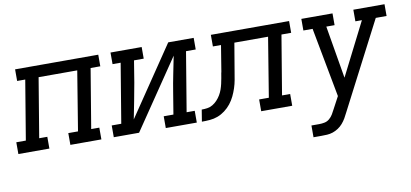

<svg xmlns="http://www.w3.org/2000/svg" viewBox="-79 -747 2547 1189"><g transform="rotate(-10 1195.0 -152.5)"><path d="M-10 0V-74H50L112 -447H61V-520H584V-447H523L461 -74H512V0H317V-74H378L439 -447H196L134 -74H185V0Z M590 0V-74H650L712 -447H661V-520H857V-447H796L774 -312Q764 -255 753 -199Q742 -143 731 -87L1024 -520H1184V-447H1123L1061 -74H1112V0H917V-74H978L1000 -208Q1009 -265 1020.5 -321Q1032 -377 1043 -433L749 0Z M1144 0 1156 -74Q1173 -74 1191 -76.5Q1209 -79 1225 -88.5Q1241 -98 1254 -112Q1267 -126 1276.5 -142Q1286 -158 1292 -175Q1298 -192 1302 -209.5Q1306 -227 1309 -244Q1312 -261 1315 -279L1316 -280Q1316 -280 1316 -280.5Q1316 -281 1316 -281L1343 -447H1292V-520H1784V-446H1723L1661 -74H1712V0H1517V-74H1578L1639 -447H1427L1397 -269Q1393 -244 1388.5 -219Q1384 -194 1376 -169.5Q1368 -145 1356.5 -121Q1345 -97 1328.5 -76Q1312 -55 1290 -38.5Q1268 -22 1244 -13Q1220 -4 1194.5 -2Q1169 0 1144 0Z M1808 215V141H1857Q1874 141 1891 137.5Q1908 134 1921.5 122.5Q1935 111 1944 96Q1953 81 1961 65L2001 -10L1919 -447H1861V-520H2057V-446H2005L2061 -115L2229 -447H2188V-520H2384V-446H2316L2034 99Q2026 116 2016 133Q2006 150 1993.5 164.5Q1981 179 1964.5 190Q1948 201 1930 207Q1912 213 1893.5 214Q1875 215 1857 215Z"/></g></svg>

Font: Iosevka Etoile Oblique
Style: Regular
Weight: 400
Italic angle: -9°
Designer: Belleve Invis
Foundry: Belleve Invis
Version: Version 15.5.2; ttfautohint (v1.8.4)